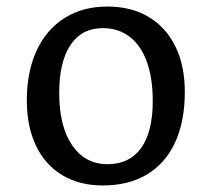

<svg xmlns="http://www.w3.org/2000/svg" viewBox="-20 -553 643 587"><path d="M294 14Q223 14 170.5 -17.5Q118 -49 90 -107.5Q62 -166 62 -246Q62 -334 92 -398.5Q122 -463 177.5 -498Q233 -533 308 -533Q381 -533 434 -501.5Q487 -470 516 -411.5Q545 -353 545 -272Q545 -182 515.5 -118Q486 -54 430 -20Q374 14 294 14ZM309 -51Q376 -51 411.5 -100.5Q447 -150 447 -244Q447 -314 429 -364Q411 -414 376.5 -440.5Q342 -467 294 -467Q230 -467 195.5 -415.5Q161 -364 161 -269Q161 -167 200.5 -109Q240 -51 309 -51Z"/></svg>

Font: Literata Variable Black
Style: Regular
Weight: 900
Designer: Latin by Veronika Burian and Jose Scaglione. Greek by Irene Vlachou. Cyrillic by Vera Evstafieva.
Foundry: TypeTogether
Version: Version 3.021